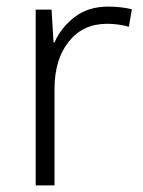

<svg xmlns="http://www.w3.org/2000/svg" viewBox="-20 -561 434 581"><path d="M307 -541Q346 -541 379 -533L370 -480Q338 -489 304 -489Q231 -489 188 -435Q145 -381 145 -292V0H88V-532H136L142 -433H145Q165 -478 206 -509.5Q247 -541 307 -541Z"/></svg>

Font: Noto Sans Cherokee Light
Style: Regular
Weight: 300
Designer: Monotype Design Team
Foundry: Monotype Imaging Inc.
Version: Version 2.001; ttfautohint (v1.8.4.7-5d5b)